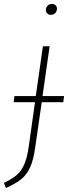

<svg xmlns="http://www.w3.org/2000/svg" viewBox="-52 -754 363 971"><path d="M268 -237H159L126 -8Q117 57 99.5 94Q82 131 55 152.5Q28 174 -22 197L-32 171Q9 151 32 131.5Q55 112 70 79Q85 46 93 -11L125 -237H17L21 -268H129L165 -520H199L163 -268H272ZM180 -704Q180 -716 188.5 -725Q197 -734 211 -734Q222 -734 229 -727.5Q236 -721 236 -710Q236 -697 227.5 -688Q219 -679 205 -679Q194 -679 187 -686Q180 -693 180 -704Z"/></svg>

Font: FiraGO UltraLight
Style: Italic
Weight: 200
Italic angle: -8°
Designer: bBox Type GmbH
Foundry: bBox Type GmbH
Version: Version 1.001